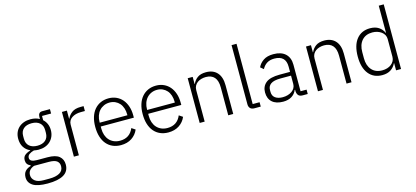

<svg xmlns="http://www.w3.org/2000/svg" viewBox="-72 -1325 4603 2123"><g transform="rotate(-15 2230.0 -264.0)"><path d="M513 60Q513 138 450.5 175Q388 212 267 212Q150 212 98 178Q46 144 46 84Q46 40 69 14Q92 -12 134 -24V-32Q86 -51 86 -102Q86 -140 111 -160Q136 -180 173 -190V-194Q128 -214 103 -254Q78 -294 78 -350Q78 -389 91 -421Q104 -453 128.5 -476Q153 -499 187.5 -511.5Q222 -524 264 -524Q323 -524 367 -499V-524Q367 -547 378 -561.5Q389 -576 414 -576H502V-526H398V-477Q424 -454 438 -421.5Q452 -389 452 -350Q452 -311 438.5 -279Q425 -247 400.5 -223.5Q376 -200 341.5 -187.5Q307 -175 265 -175Q251 -175 238 -177Q225 -179 212 -181Q179 -172 157.5 -156.5Q136 -141 136 -115Q136 -69 218 -69H337Q430 -69 471.5 -34.5Q513 0 513 60ZM458 64Q458 27 431.5 5.5Q405 -16 337 -16H171Q138 -5 119 17Q100 39 100 72Q100 112 133 138.5Q166 165 233 165H297Q372 165 415 140.5Q458 116 458 64ZM265 -221Q324 -221 357.5 -250.5Q391 -280 391 -334V-366Q391 -419 357.5 -448.5Q324 -478 265 -478Q205 -478 172 -448.5Q139 -419 139 -366V-334Q139 -280 172.5 -250.5Q206 -221 265 -221Z M622 0V-512H679V-420H683Q698 -456 734 -484Q770 -512 836 -512H870V-456H825Q761 -456 720 -428Q679 -400 679 -350V0Z M1159 12Q1108 12 1066.5 -6Q1025 -24 995.5 -58.5Q966 -93 950.5 -143Q935 -193 935 -256Q935 -319 950.5 -368.5Q966 -418 995.5 -452.5Q1025 -487 1066 -505.5Q1107 -524 1158 -524Q1207 -524 1247 -505.5Q1287 -487 1315 -454Q1343 -421 1358.5 -374.5Q1374 -328 1374 -272V-245H995V-220Q995 -180 1006.5 -146.5Q1018 -113 1039.5 -89Q1061 -65 1092 -51.5Q1123 -38 1162 -38Q1274 -38 1317 -141L1359 -113Q1335 -56 1283.5 -22Q1232 12 1159 12ZM1158 -476Q1121 -476 1091 -462.5Q1061 -449 1039.5 -425Q1018 -401 1006.5 -367.5Q995 -334 995 -294V-289H1312V-297Q1312 -337 1301 -370.5Q1290 -404 1269.5 -427Q1249 -450 1220.5 -463Q1192 -476 1158 -476Z M1702 12Q1651 12 1609.5 -6Q1568 -24 1538.5 -58.5Q1509 -93 1493.5 -143Q1478 -193 1478 -256Q1478 -319 1493.5 -368.5Q1509 -418 1538.5 -452.5Q1568 -487 1609 -505.5Q1650 -524 1701 -524Q1750 -524 1790 -505.5Q1830 -487 1858 -454Q1886 -421 1901.5 -374.5Q1917 -328 1917 -272V-245H1538V-220Q1538 -180 1549.5 -146.5Q1561 -113 1582.5 -89Q1604 -65 1635 -51.5Q1666 -38 1705 -38Q1817 -38 1860 -141L1902 -113Q1878 -56 1826.5 -22Q1775 12 1702 12ZM1701 -476Q1664 -476 1634 -462.5Q1604 -449 1582.5 -425Q1561 -401 1549.5 -367.5Q1538 -334 1538 -294V-289H1855V-297Q1855 -337 1844 -370.5Q1833 -404 1812.5 -427Q1792 -450 1763.5 -463Q1735 -476 1701 -476Z M2062 0V-512H2119V-431H2122Q2139 -471 2175 -497.5Q2211 -524 2273 -524Q2355 -524 2400.5 -473.5Q2446 -423 2446 -329V0H2389V-319Q2389 -397 2355.5 -435Q2322 -473 2258 -473Q2231 -473 2206 -466Q2181 -459 2161.5 -445Q2142 -431 2130.5 -409.5Q2119 -388 2119 -360V0Z M2688 0Q2657 0 2641 -17Q2625 -34 2625 -62V-740H2682V-50H2761V0Z M3241 0Q3208 0 3193 -17Q3178 -34 3176 -63V-81H3171Q3154 -38 3115 -13Q3076 12 3016 12Q2935 12 2891 -27.5Q2847 -67 2847 -139Q2847 -207 2895.5 -247Q2944 -287 3055 -287H3173V-347Q3173 -474 3042 -474Q2991 -474 2957 -452.5Q2923 -431 2902 -391L2866 -421Q2887 -466 2930.5 -495Q2974 -524 3044 -524Q3134 -524 3182 -479Q3230 -434 3230 -353V-50H3299V0ZM3024 -37Q3055 -37 3082 -45Q3109 -53 3129.5 -67.5Q3150 -82 3161.5 -102.5Q3173 -123 3173 -149V-244H3053Q2976 -244 2941.5 -219.5Q2907 -195 2907 -152V-128Q2907 -83 2939 -60Q2971 -37 3024 -37Z M3416 0V-512H3473V-431H3476Q3493 -471 3529 -497.5Q3565 -524 3627 -524Q3709 -524 3754.5 -473.5Q3800 -423 3800 -329V0H3743V-319Q3743 -397 3709.5 -435Q3676 -473 3612 -473Q3585 -473 3560 -466Q3535 -459 3515.5 -445Q3496 -431 3484.5 -409.5Q3473 -388 3473 -360V0Z M4310 -82H4307Q4287 -39 4248.5 -13.5Q4210 12 4151 12Q4052 12 3996 -58Q3940 -128 3940 -256Q3940 -384 3996 -454Q4052 -524 4151 -524Q4210 -524 4249 -498.5Q4288 -473 4307 -430H4310V-740H4367V0H4310ZM4164 -39Q4194 -39 4220.5 -47Q4247 -55 4267 -70.5Q4287 -86 4298.5 -107.5Q4310 -129 4310 -156V-359Q4310 -384 4298.5 -405Q4287 -426 4267 -441Q4247 -456 4220.5 -464.5Q4194 -473 4164 -473Q4087 -473 4044 -424Q4001 -375 4001 -292V-220Q4001 -137 4044 -88Q4087 -39 4164 -39Z"/></g></svg>

Font: IBM Plex Sans KR Light
Style: Regular
Weight: 300
Designer: Mike Abbink; Paul van der Laan; Pieter van Rosmalen; Wujin Sim; Chorong Kim; Dohee Lee;
Foundry: Sandoll Inc.
Version: Version 1.001